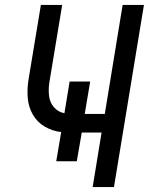

<svg xmlns="http://www.w3.org/2000/svg" viewBox="-20 -755 616 775"><path d="M354 0H440L561 -735H475L403 -295H322L344 -426H261L240 -298Q214 -303 197.5 -322.5Q181 -342 178 -368Q175 -394 179 -421L231 -735H145L95 -433Q89 -396 92 -359.5Q95 -323 112.5 -292.5Q130 -262 160.5 -244Q191 -226 227 -222L207 -104H290L310 -220H390Z"/></svg>

Font: Iosevka Sparkle
Style: Italic
Weight: 400
Italic angle: -9°
Designer: Belleve Invis
Foundry: Belleve Invis
Version: Version 4.5.0; ttfautohint (v1.8.3)